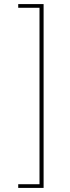

<svg xmlns="http://www.w3.org/2000/svg" viewBox="-20 -780 341 938"><path d="M69 -760V-742H173V120H69V138H193V-760Z"/></svg>

Font: IBM Plex Thai Looped Thin
Style: Regular
Weight: 100
Designer: Mike Abbink, Paul van der Laan, Pieter van Rosmalen, Ben Mitchell, Mark Frömberg
Foundry: Bold Monday
Version: Version 1.0